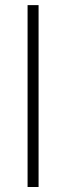

<svg xmlns="http://www.w3.org/2000/svg" viewBox="-20 -748 265 768"><path d="M134.3 -727.5V0H90.3V-727.5Z"/></svg>

Font: Inter ExtraLight
Style: Regular
Weight: 250
Designer: Rasmus Andersson
Foundry: rsms
Version: Version 4.001;git-66647c0bb